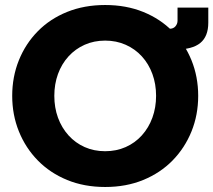

<svg xmlns="http://www.w3.org/2000/svg" viewBox="-20 -733 851 766"><path d="M399.7 13Q316 13 247.8 -15Q179.7 -43 130.9 -92.8Q82 -142.7 55.4 -208.7Q28.7 -274.7 28.7 -350.7Q28.7 -426.5 55.3 -492.6Q81.9 -558.6 130.7 -608.2Q179.4 -657.8 247.7 -685.4Q316 -713 399.7 -713Q483.2 -713 551.4 -685.4Q619.5 -657.8 668.4 -608.2Q717.2 -558.6 744 -492.5Q770.7 -426.4 770.7 -350.6Q770.7 -274.7 744 -208.7Q717.3 -142.7 668.5 -92.8Q619.7 -43 551.5 -15Q483.3 13 399.7 13ZM399.5 -129.7Q444 -129.7 481.3 -146.2Q518.7 -162.7 546 -193Q573.3 -223.3 588 -263.6Q602.7 -303.9 602.7 -350.8Q602.7 -397.7 588 -437.8Q573.3 -478 546.1 -507.9Q518.9 -537.8 481.4 -554.4Q444 -571 399.5 -571Q355.1 -571 317.9 -554.5Q280.7 -538 253.3 -508Q226 -478 211.3 -437.7Q196.7 -397.4 196.7 -350.6Q196.7 -303.7 211.3 -263.5Q226 -223.3 253.3 -193Q280.7 -162.7 317.9 -146.2Q355.1 -129.7 399.5 -129.7ZM618.7 -535.3V-618.3H656.7Q671.9 -618.3 680.1 -628.2Q688.3 -638 688.3 -650.7V-702.7H811V-642.7Q811 -587.6 779 -561.5Q747 -535.3 679.3 -535.3Z"/></svg>

Font: MuseoModerno Thin
Style: Regular
Weight: 100
Designer: Pablo Cosgaya, Héctor Gatti, Marcela Romero, and the Authors of The MuseoModerno Project.
Foundry: Omnibus-Type Team
Version: Version 1.003